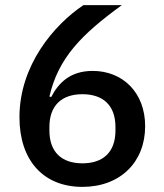

<svg xmlns="http://www.w3.org/2000/svg" viewBox="-20 -718 640 750"><path d="M302 12C450 12 547 -85 547 -225C547 -357 459 -441 342 -441C255 -441 209 -395 180 -339L173 -341C208 -492 298 -583 456 -698H306C191 -621 56 -463 56 -260C56 -93 148 12 302 12ZM302 -80C221 -80 173 -124 173 -208V-222C173 -306 221 -350 302 -350C383 -350 431 -306 431 -222V-208C431 -124 383 -80 302 -80Z"/></svg>

Font: IBMKR Medm
Style: Regular
Weight: 500
Designer: Mike Abbink; Paul van der Laan; Pieter van Rosmalen; Wujin Sim; Chorong Kim; Dohee Lee;
Foundry: Sandoll Inc.
Version: Version 1.002